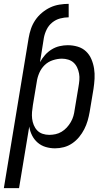

<svg xmlns="http://www.w3.org/2000/svg" viewBox="-48 -763 568 998"><path d="M101 -566Q105 -590 113 -613.5Q121 -637 135.5 -658.5Q150 -680 170.5 -697Q191 -714 213.5 -724.5Q236 -735 261 -739Q286 -743 309 -743V-673Q287 -673 264.5 -667Q242 -661 223.5 -646Q205 -631 194.5 -609.5Q184 -588 180 -566ZM-28 215 101 -566H180L160 -440Q171 -460 186 -477Q201 -494 220.5 -506Q240 -518 261.5 -523Q283 -528 304 -528Q331 -528 356 -520.5Q381 -513 399 -496Q417 -479 427 -455.5Q437 -432 441 -406.5Q445 -381 443.5 -354Q442 -327 438 -301L418 -181Q414 -158 407.5 -135.5Q401 -113 390 -91.5Q379 -70 363.5 -51Q348 -32 327.5 -18Q307 -4 284 2Q261 8 238 8Q213 8 189.5 1Q166 -6 148 -21.5Q130 -37 119 -58.5Q108 -80 104 -105L51 215ZM208 -62Q224 -62 240.5 -65.5Q257 -69 272 -78Q287 -87 299 -100Q311 -113 320 -128.5Q329 -144 333.5 -160Q338 -176 340 -192L360 -312Q363 -329 364.5 -346.5Q366 -364 363 -380.5Q360 -397 353 -412Q346 -427 334.5 -437.5Q323 -448 307 -453Q291 -458 274 -458Q251 -458 226.5 -450Q202 -442 184 -424.5Q166 -407 156 -383.5Q146 -360 143 -337L123 -217Q120 -199 118.5 -181Q117 -163 119 -146Q121 -129 127.5 -113Q134 -97 145.5 -85Q157 -73 173.5 -67.5Q190 -62 208 -62Z"/></svg>

Font: Iosevka Term Oblique
Style: Regular
Weight: 400
Italic angle: -9°
Monospace: yes
Designer: Belleve Invis
Foundry: Belleve Invis
Version: Version 31.4.0